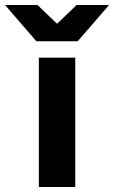

<svg xmlns="http://www.w3.org/2000/svg" viewBox="-107 -752 458 772"><path d="M49.2 -520H195.6V0H49.2ZM-86.8 -732H43.6L122.4 -656.4L201.2 -732H331.6L205.4 -586H39.4Z"/></svg>

Font: Aspekta Variable
Style: Regular
Weight: 400
Designer: Ivo Dolenc
Version: Version 2.100